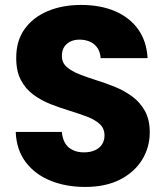

<svg xmlns="http://www.w3.org/2000/svg" viewBox="-20 -732 655 759"><path d="M316.2 7Q240.8 7 179.5 -17.8Q118.2 -42.6 81.5 -91.3Q44.8 -140 42.2 -210.5H224.4Q226.4 -190.5 233 -175Q239.7 -159.4 251.2 -149.6Q262.8 -139.9 277.9 -134.8Q293 -129.7 311.4 -129.7Q336.1 -129.7 354.6 -137.7Q373.1 -145.6 383.1 -161Q393.1 -176.3 393.1 -196.3Q393.1 -224.4 373.9 -241.9Q354.7 -259.4 323.5 -271.1Q292.4 -282.8 255.2 -294.2Q218.1 -305.5 180.7 -320.1Q143.3 -334.7 112.1 -357.6Q81 -380.4 62.3 -416Q43.6 -451.5 44.2 -504.9Q44.2 -571.2 77.6 -617.6Q111 -663.9 169 -688.2Q226.9 -712.5 300.1 -712.5Q377.1 -712.5 434.7 -687.8Q492.2 -663.2 525.9 -616.5Q559.5 -569.7 563.5 -502.3H377.8Q376.3 -525.3 366 -541.3Q355.7 -557.3 337.9 -566.1Q320 -574.8 296.7 -575.3Q276.4 -575.8 260.2 -568.7Q244 -561.6 234.3 -547.3Q224.6 -532.9 224.6 -510.5Q224.6 -484.5 243.5 -467.6Q262.5 -450.8 293.4 -438.6Q324.3 -426.3 361.4 -414.7Q398.6 -403.2 435.5 -388.1Q472.3 -373 503.2 -350.2Q534.1 -327.3 553.1 -293.1Q572 -258.9 572 -208.6Q572 -149.8 542.1 -100.9Q512.2 -52 455.3 -22.5Q398.4 7 316.2 7Z"/></svg>

Font: Poppins Variable
Style: Regular
Weight: 100
Designer: Jonny Pinhorn
Foundry: Indian Type Foundry
Version: Version 6.000